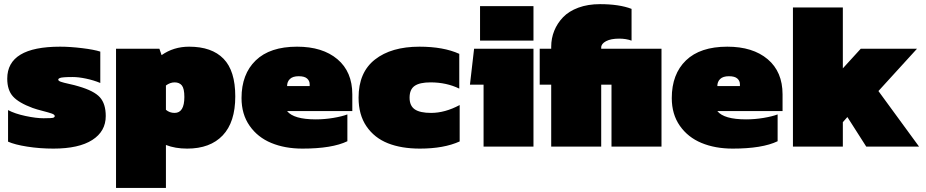

<svg xmlns="http://www.w3.org/2000/svg" viewBox="-20 -710 4486 930"><path d="M238.8 9.8Q172.4 9.8 111.8 0.2Q51.3 -9.3 19 -23.9V-176.8Q51.8 -159.2 103.5 -148.2Q155.3 -137.2 190.9 -137.2Q231.9 -137.2 239.3 -140.1Q245.1 -142.6 245.1 -147.9Q245.1 -154.8 231 -159.9Q216.8 -165 187 -172.6Q157.2 -180.2 138.2 -187Q70.8 -211.9 43 -242.7Q15.1 -273.4 15.1 -329.1Q15.1 -483.9 271 -483.9Q319.3 -483.9 377.7 -476.8Q436 -469.7 465.8 -460V-308.1Q434.1 -321.3 397.2 -329.1Q360.4 -336.9 332 -336.9Q280.3 -336.9 269.5 -332Q262.2 -329.1 262.2 -324.2Q262.2 -318.4 274.4 -314Q286.6 -309.6 314.7 -303.5Q342.8 -297.4 359.9 -292Q436 -270 464.1 -238.5Q492.2 -207 492.2 -147.9Q492.2 -73.7 427 -32Q361.8 9.8 238.8 9.8Z M542 200.2V-474.1H752L762.7 -442.9Q820.8 -483.9 896 -483.9Q1005.9 -483.9 1062.7 -425.5Q1119.6 -367.2 1119.6 -243.2Q1119.6 -118.2 1058.8 -54.2Q998 9.8 886.7 9.8Q828.6 9.8 783.7 -7.8V200.2ZM825.7 -163.1Q873 -163.1 873 -240.2Q873 -280.8 861.1 -295.9Q849.1 -311 825.7 -311Q804.2 -311 783.7 -295.9V-178.2Q801.3 -163.1 825.7 -163.1Z M1444.8 9.8Q1359.9 9.8 1293.9 -17.6Q1228 -44.9 1189 -100.8Q1149.9 -156.7 1149.9 -234.9Q1149.9 -351.1 1218.8 -417.5Q1287.6 -483.9 1418.9 -483.9Q1542.5 -483.9 1614.5 -423.1Q1686.5 -362.3 1686.5 -252.9V-171.9H1370.6Q1402.8 -131.8 1509.8 -131.8Q1552.2 -131.8 1594.5 -138.9Q1636.7 -146 1662.6 -155.8V-25.9Q1588.4 9.8 1444.8 9.8ZM1370.6 -293H1480V-301.8Q1480 -318.4 1467.5 -329.6Q1455.1 -340.8 1426.8 -340.8Q1398.4 -340.8 1384.5 -327.6Q1370.6 -314.5 1370.6 -293Z M2013.7 9.8Q1924.3 9.8 1858.9 -16.1Q1793.5 -42 1755.1 -98.1Q1716.8 -154.3 1716.8 -236.8Q1716.8 -359.4 1796.1 -421.6Q1875.5 -483.9 2011.7 -483.9Q2127.9 -483.9 2204.6 -449.2V-280.8Q2142.6 -311 2065.4 -311Q2012.7 -311 1988.3 -293.9Q1963.9 -276.9 1963.9 -236.8Q1963.9 -197.3 1989.3 -180.2Q2014.6 -163.1 2067.9 -163.1Q2135.3 -163.1 2206.5 -201.2V-24.9Q2129.9 9.8 2013.7 9.8Z M2305.2 -513.2V-680.2H2564V-513.2ZM2322.3 0V-299.8H2256.3L2276.4 -474.1H2564V0Z M2649.9 0V-299.8H2594.2V-474.1H2649.9V-483.9Q2649.9 -524.4 2664.6 -560.8Q2679.2 -597.2 2707.3 -626.5Q2735.4 -655.8 2781.5 -672.9Q2827.6 -689.9 2886.2 -689.9Q2979.5 -689.9 3039.1 -667V-513.2Q3012.2 -522.9 2979 -522.9Q2939 -522.9 2915.5 -510.5Q2892.1 -498 2892.1 -480V-474.1H3184.1V0H2941.9V-299.8H2892.1V0Z M3528.8 9.8Q3443.8 9.8 3377.9 -17.6Q3312 -44.9 3272.9 -100.8Q3233.9 -156.7 3233.9 -234.9Q3233.9 -351.1 3302.7 -417.5Q3371.6 -483.9 3502.9 -483.9Q3626.5 -483.9 3698.5 -423.1Q3770.5 -362.3 3770.5 -252.9V-171.9H3454.6Q3486.8 -131.8 3593.8 -131.8Q3636.2 -131.8 3678.5 -138.9Q3720.7 -146 3746.6 -155.8V-25.9Q3672.4 9.8 3528.8 9.8ZM3454.6 -293H3564V-301.8Q3564 -318.4 3551.5 -329.6Q3539.1 -340.8 3510.7 -340.8Q3482.4 -340.8 3468.5 -327.6Q3454.6 -314.5 3454.6 -293Z M3820.8 0V-673.8H4062.5V-378.9L4149.4 -474.1H4421.9L4234.9 -269L4431.6 0H4175.8L4084.5 -143.1L4062.5 -118.2V0Z"/></svg>

Font: Kanit Black
Style: Regular
Weight: 900
Designer: Katatrad Team
Foundry: CadsonDemak
Version: Version 1.000;PS 001.000;hotconv 1.0.88;makeotf.lib2.5.64775